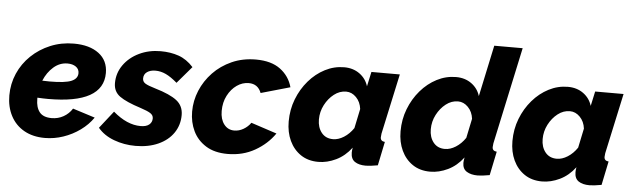

<svg xmlns="http://www.w3.org/2000/svg" viewBox="-47 -902 3582 1084"><g transform="rotate(5 1743.5 -360.0)"><path d="M232 10Q164 10 114.5 -18Q65 -46 38.5 -96.5Q12 -147 12 -212Q12 -278 37.5 -336.5Q63 -395 109.5 -439.5Q156 -484 217.5 -509.5Q279 -535 350 -535Q439 -535 491.5 -495.5Q544 -456 544 -385Q544 -211 232 -211Q218 -211 202.5 -211.5Q187 -212 171 -213Q171 -209 171 -205Q171 -158 192 -131.5Q213 -105 261 -105Q297 -105 327.5 -122Q358 -139 377 -169L503 -129Q475 -88 431.5 -56.5Q388 -25 336.5 -7.5Q285 10 232 10ZM324 -420Q280 -420 245 -389.5Q210 -359 190 -311Q212 -310 232 -310Q320 -310 355 -325Q390 -340 390 -371Q390 -394 371.5 -407Q353 -420 324 -420Z M746 10Q681 10 623.5 -11.5Q566 -33 532 -74L609 -172Q688 -104 765 -104Q797 -104 813.5 -117.5Q830 -131 830 -153Q830 -171 813 -182Q796 -193 756 -206Q674 -232 637 -258.5Q600 -285 600 -333Q600 -390 632.5 -436Q665 -482 720 -508.5Q775 -535 842 -535Q898 -535 944 -519Q990 -503 1028 -461L946 -365Q910 -396 881 -409.5Q852 -423 822 -423Q793 -423 774.5 -410Q756 -397 756 -373Q756 -355 772 -345Q788 -335 829 -323Q914 -298 952.5 -268Q991 -238 991 -186Q991 -129 960.5 -84.5Q930 -40 874.5 -15Q819 10 746 10Z M1268 10Q1194 10 1145 -20.5Q1096 -51 1072 -101Q1048 -151 1048 -211Q1048 -273 1072 -330.5Q1096 -388 1140 -434Q1184 -480 1245.5 -507.5Q1307 -535 1382 -535Q1469 -535 1520.5 -496.5Q1572 -458 1589 -396L1424 -349Q1405 -399 1353 -399Q1317 -399 1285.5 -377Q1254 -355 1234 -316.5Q1214 -278 1214 -229Q1214 -182 1236 -153.5Q1258 -125 1294 -125Q1321 -125 1346 -139.5Q1371 -154 1387 -177L1533 -129Q1491 -68 1422.5 -29Q1354 10 1268 10Z M1782 10Q1724 10 1682.5 -18Q1641 -46 1618.5 -94Q1596 -142 1596 -203Q1596 -270 1619 -329.5Q1642 -389 1682 -435.5Q1722 -482 1773.5 -508.5Q1825 -535 1882 -535Q1933 -535 1969.5 -508.5Q2006 -482 2019 -439L2037 -522H2198L2124 -180Q2122 -166 2122 -159Q2122 -137 2147 -135L2119 0Q2075 8 2051 8Q2012 8 1989 -7.5Q1966 -23 1966 -59Q1966 -71 1969 -87Q1932 -38 1882 -14Q1832 10 1782 10ZM1854 -125Q1884 -125 1915 -144.5Q1946 -164 1969 -198L1992 -308Q1987 -348 1962 -373.5Q1937 -399 1905 -399Q1868 -399 1836.5 -374.5Q1805 -350 1785 -311.5Q1765 -273 1765 -229Q1765 -184 1788.5 -154.5Q1812 -125 1854 -125Z M2416 10Q2358 10 2316.5 -18Q2275 -46 2252.5 -94Q2230 -142 2230 -203Q2230 -270 2253 -329.5Q2276 -389 2316 -435.5Q2356 -482 2407.5 -508.5Q2459 -535 2516 -535Q2567 -535 2603.5 -508.5Q2640 -482 2653 -439L2715 -730H2876L2758 -180Q2756 -166 2756 -159Q2756 -137 2781 -135L2753 0Q2709 8 2685 8Q2647 8 2623 -7Q2599 -22 2599 -56Q2599 -67 2603 -87Q2566 -38 2516 -14Q2466 10 2416 10ZM2488 -125Q2518 -125 2549 -144.5Q2580 -164 2603 -198L2626 -308Q2621 -348 2596 -373.5Q2571 -399 2539 -399Q2502 -399 2470.5 -374.5Q2439 -350 2419 -311.5Q2399 -273 2399 -229Q2399 -184 2422.5 -154.5Q2446 -125 2488 -125Z M3050 10Q2992 10 2950.5 -18Q2909 -46 2886.5 -94Q2864 -142 2864 -203Q2864 -270 2887 -329.5Q2910 -389 2950 -435.5Q2990 -482 3041.5 -508.5Q3093 -535 3150 -535Q3201 -535 3237.5 -508.5Q3274 -482 3287 -439L3305 -522H3466L3392 -180Q3390 -166 3390 -159Q3390 -137 3415 -135L3387 0Q3343 8 3319 8Q3280 8 3257 -7.5Q3234 -23 3234 -59Q3234 -71 3237 -87Q3200 -38 3150 -14Q3100 10 3050 10ZM3122 -125Q3152 -125 3183 -144.5Q3214 -164 3237 -198L3260 -308Q3255 -348 3230 -373.5Q3205 -399 3173 -399Q3136 -399 3104.5 -374.5Q3073 -350 3053 -311.5Q3033 -273 3033 -229Q3033 -184 3056.5 -154.5Q3080 -125 3122 -125Z"/></g></svg>

Font: Raleway ExtraBold
Style: Italic
Weight: 800
Italic angle: -12°
Designer: Matt McInerney, Pablo Impallari, Rodrigo Fuenzalida
Foundry: Matt McInerney, Pablo Impallari, Rodrigo Fuenzalida
Version: Version 4.026